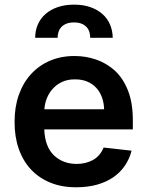

<svg xmlns="http://www.w3.org/2000/svg" viewBox="-20 -793 633 824"><path d="M307.5 10.7Q245.4 11 196.2 -9.1Q147 -29.1 112.7 -65.9Q78.5 -102.6 60.4 -154.5Q42.3 -206.3 42.6 -269.5Q42.3 -333.1 60.7 -385.5Q79.2 -437.9 113.3 -475.1Q147.4 -512.4 195.1 -532.7Q242.9 -552.9 300.8 -552.6Q347.7 -552.6 392 -537.6Q436.4 -522.7 473.7 -489.3Q508.9 -456.3 529.5 -403.8Q550.1 -351.2 550.1 -277V-237.6H170.1Q172.6 -164.1 211.3 -126.4Q250.4 -89.5 309.3 -89.5Q347.3 -89.5 377.8 -105.8Q409.4 -122.5 424.7 -159.8L544.7 -146.3Q535.9 -111.5 516.3 -82.6Q496.8 -53.6 467 -32.8Q437.1 -12.1 397.2 -0.7Q357.2 10.7 307.5 10.7ZM463.8 -630.7H367.2Q367.2 -644.2 363.5 -656.1Q359.7 -668 351.4 -677Q343 -686.1 329.7 -691.4Q316.4 -696.7 297.6 -696.7Q278.1 -696.7 264.7 -691.2Q251.4 -685.7 243.1 -676.7Q234.7 -667.6 231 -655.5Q227.3 -643.5 227.3 -630.7H131Q131 -661.9 142.6 -688.2Q154.1 -714.5 175.8 -733.3Q197.4 -752.1 228.3 -762.6Q259.2 -773.1 297.6 -773.1Q337.4 -773.1 368.1 -762.3Q398.8 -751.4 420.1 -732.4Q441.4 -713.4 452.4 -687.3Q463.4 -661.2 463.8 -630.7ZM426.8 -324.2Q426.1 -351.2 417.8 -374.6Q409.4 -398.1 393.8 -415.3Q378.2 -432.5 355.3 -442.5Q332.4 -452.4 302.6 -452.4Q271.3 -452.8 247.3 -441.8Q223.4 -430.8 206.9 -412.6Q190.3 -394.5 181.1 -371.3Q171.9 -348 170.5 -324.2Z"/></svg>

Font: Linik Sans SemiBold
Style: Regular
Weight: 600
Designer: Fonts by Rasmus Andersson / Changes by Cristiano Sobral with parts from Marc Monis
Foundry: rsms
Version: Version 3.020; ttfautohint (v1.6)